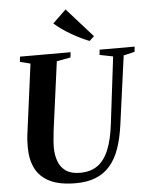

<svg xmlns="http://www.w3.org/2000/svg" viewBox="-64 -1042 862 1104"><g transform="rotate(-5 367.0 -490.0)"><path d="M666.5 -698 613 -306Q602.5 -226.5 581.8 -167.2Q561 -108 527.2 -68.8Q493.5 -29.5 444.5 -9.8Q395.5 10 328.5 10Q237 10 180.2 -17.5Q123.5 -45 97.2 -96.5Q71 -148 71 -219Q71 -237 71.8 -256.5Q72.5 -276 75.5 -296.5L128.5 -698L68.5 -713L72 -743H364L360.5 -713L280.5 -698L227.5 -302.5Q224.5 -275 222.2 -250Q220 -225 220 -203.5Q220.5 -160 233.8 -124.5Q247 -89 277.2 -68.2Q307.5 -47.5 359 -47.5Q419 -47.5 459.5 -76.2Q500 -105 524.2 -164.5Q548.5 -224 559 -315L605.5 -697.5L528.5 -713L531.5 -743H733.5L730.5 -713ZM478.5 -798Q455 -807 428 -820.2Q401 -833.5 373.8 -849.2Q346.5 -865 322 -882.5Q297.5 -900 279.5 -916.5L356.5 -990.5L506 -823Z"/></g></svg>

Font: Merriweather 96pt
Style: Bold Italic
Weight: 700
Italic angle: -7.8°
Version: Version 2.101